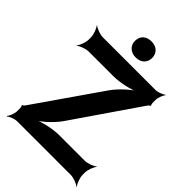

<svg xmlns="http://www.w3.org/2000/svg" viewBox="-266 -1005 1138 1138"><g transform="rotate(45 302.5 -436.0)"><path d="M273 -196 560 -614C562 -617 571 -624 573 -624L574 -628C572 -628 569 -639 569 -643V-669C569 -689 581 -720 591 -731L589 -733C578 -723 547 -711 527 -711H86C62 -711 25 -725 12 -737L10 -735C22 -722 36 -685 36 -661V-642C36 -618 22 -581 10 -568L12 -566C25 -578 62 -592 86 -592H291C348 -592 425 -610 463 -629L461 -633C424 -613 365 -560 333 -514L45 -99C43 -96 34 -89 32 -89L31 -85C33 -85 36 -73 36 -70V-43C36 -23 24 9 13 20L16 23C27 12 59 0 79 0H527C551 0 588 14 601 26L603 24C591 11 577 -26 577 -50V-68C577 -92 591 -129 603 -142L601 -144C588 -132 551 -118 527 -118H314C258 -118 181 -100 144 -81L145 -77C183 -97 241 -150 273 -196ZM307 -764C350 -764 379 -790 379 -831C379 -872 350 -898 307 -898C264 -898 235 -873 235 -831C235 -791 265 -764 307 -764Z"/></g></svg>

Font: Asimov
Style: Edge
Weight: 500
Designer: Google
Version: Version 2.000980: 2014